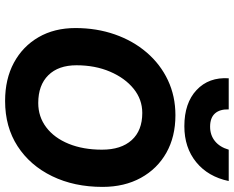

<svg xmlns="http://www.w3.org/2000/svg" viewBox="-102 -807 917 753"><g transform="rotate(90 356.5 -430.5)"><path d="M690 -869Q673 -788 616 -741.5Q559 -695 475 -695Q384 -695 333 -743Q282 -791 287 -869H409Q408 -834 425 -815Q442 -796 477 -796Q510 -796 533.5 -815Q557 -834 567 -869ZM90 -268Q90 -351 115 -422.5Q140 -494 186 -547.5Q232 -601 294.5 -630.5Q357 -660 432 -660Q516 -660 579 -624.5Q642 -589 677.5 -524.5Q713 -460 713 -374Q713 -263 671 -176.5Q629 -90 553.5 -41Q478 8 376 8Q290 8 226 -26.5Q162 -61 126 -123Q90 -185 90 -268ZM567 -372Q567 -447 529.5 -488.5Q492 -530 423 -530Q370 -530 328 -496Q286 -462 261 -403.5Q236 -345 236 -272Q236 -201 275 -161.5Q314 -122 384 -122Q438 -122 479.5 -153.5Q521 -185 544 -241.5Q567 -298 567 -372Z"/></g></svg>

Font: Overused Grotesk
Style: Bold Italic
Weight: 700
Italic angle: -10°
Version: Version 0.003